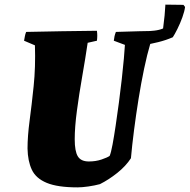

<svg xmlns="http://www.w3.org/2000/svg" viewBox="-20 -798 820 830"><path d="M315 12Q229 12 182 -7.5Q135 -27 117.5 -64.5Q100 -102 99 -156Q99 -209 108 -276.5Q117 -344 125.5 -426Q134 -508 131 -602L84 -622Q86 -632 87.5 -641Q89 -650 93 -660Q170 -662 246.5 -663Q323 -664 399 -665Q402 -644 399 -622L359 -613Q349 -545 335.5 -468Q322 -391 312.5 -319.5Q303 -248 303 -196Q303 -144 316.5 -122Q330 -100 364 -100Q394 -100 419 -108.5Q444 -117 454 -124Q460 -138 466.5 -173Q473 -208 480 -255Q487 -302 494 -354.5Q501 -407 506.5 -456.5Q512 -506 515.5 -545Q519 -584 520 -604L472 -622Q473 -632 475 -641Q477 -650 481 -660Q531 -662 582 -663Q633 -664 683 -665Q686 -644 683 -622L630 -610Q616 -563 603 -501Q590 -439 579 -370.5Q568 -302 559.5 -236Q551 -170 546 -114Q524 -80 487 -50.5Q450 -21 412 -2Q390 4 362.5 8Q335 12 315 12ZM597 -602 604 -663Q624 -663 646.5 -665.5Q669 -668 685 -675Q689 -704 691.5 -730.5Q694 -757 695 -778L773 -777L780 -768Q778 -750 768.5 -723.5Q759 -697 747 -673Q735 -649 727 -637Q697 -624 664.5 -616Q632 -608 597 -602Z"/></svg>

Font: Labrada Black
Style: Italic
Weight: 900
Italic angle: -7°
Designer: Mercedes Jáuregui
Foundry: Omnibus-Type Team
Version: Version 1.000; ttfautohint (v1.8.4.7-5d5b)